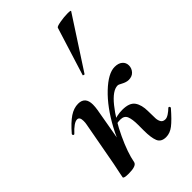

<svg xmlns="http://www.w3.org/2000/svg" viewBox="-224 -814 907 907"><g transform="rotate(-45 230.0 -360.5)"><path d="M389 -396Q414 -396 428 -384Q442 -372 442 -353Q442 -334 429 -319.5Q416 -305 393 -305Q377 -305 357 -316Q343 -324 337 -324Q303 -324 259.5 -270Q216 -216 181 -141Q146 -66 136 -12L118 -14Q135 -109 182.5 -197.5Q230 -286 288 -341Q346 -396 389 -396ZM47 0 51 -21Q61 -68 62 -74L103 -297Q105 -306 105 -319Q105 -346 88 -346Q67 -346 30 -306Q29 -305 27 -305Q24 -305 22 -308.5Q20 -312 22 -315Q58 -357 86.5 -376Q115 -395 144 -395Q191 -395 191 -342Q191 -327 188 -309L136 -12Q131 8 80 8Q47 8 47 0ZM274 -86V-124Q274 -161 266 -181Q258 -201 232 -201Q219 -201 205 -198L200 -212Q235 -227 271 -227Q319 -227 336 -202.5Q353 -178 353 -136Q353 -102 354 -87Q355 -72 361.5 -61.5Q368 -51 384 -51Q394 -51 407.5 -60Q421 -69 432 -80Q433 -81 435 -81Q438 -81 440 -77.5Q442 -74 440 -71Q402 -27 377.5 -8Q353 11 327 11Q294 11 284 -13.5Q274 -38 274 -86ZM255 -476 330 -716Q331 -722 359 -727Q387 -732 411 -732Q434 -732 430 -727L265 -473Q264 -470 258.5 -472Q253 -474 255 -476Z"/></g></svg>

Font: Cormorant Garamond
Style: Bold Italic
Weight: 700
Italic angle: -10°
Designer: Christian Thalmann (Catharsis Fonts)
Foundry: Catharsis Fonts
Version: Version 4.000